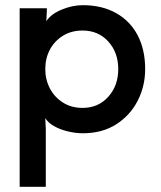

<svg xmlns="http://www.w3.org/2000/svg" viewBox="-20 -502 623 742"><path d="M300 -482Q374 -482 428.5 -451.5Q483 -421 512 -365.5Q541 -310 541 -235Q541 -169 512 -112.5Q483 -56 429 -21.5Q375 13 300 13Q273 13 243 6Q213 -1 189 -14.5Q165 -28 155 -46L157 -3V220H56V-470H161V-460L159 -420Q176 -447 217.5 -464.5Q259 -482 300 -482ZM299 -85Q360 -85 398.5 -128Q437 -171 437 -235Q437 -299 398.5 -341.5Q360 -384 299 -384Q256 -384 223.5 -364Q191 -344 173 -310.5Q155 -277 155 -235Q155 -194 173 -160Q191 -126 223.5 -105.5Q256 -85 299 -85Z"/></svg>

Font: Kreadon Light
Style: Bold
Weight: 600
Designer: Reiya WATANABE
Foundry: StudioGnu
Version: Version 1.003; ttfautohint (v1.8.4.7-5d5b);gftools[0.9.32]